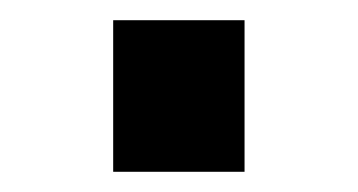

<svg xmlns="http://www.w3.org/2000/svg" viewBox="-20 -170 354 190"><path d="M92 0V-150H222V0Z"/></svg>

Font: M PLUS 1p Medium
Style: Regular
Weight: 500
Version: Version 1.062